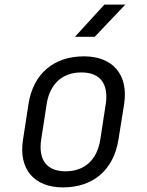

<svg xmlns="http://www.w3.org/2000/svg" viewBox="-20 -805 640 835"><path d="M306 -645H392L525 -785H434ZM254 10C386 10 474 -67 495 -197L520 -353C539 -480 471 -560 345 -560C213 -560 124 -483 104 -353L80 -197C60 -70 128 10 254 10ZM265 -60C184 -60 146 -109 159 -197L183 -353C197 -441 252 -490 334 -490C415 -490 453 -441 440 -353L416 -197C402 -109 347 -60 265 -60Z"/></svg>

Font: JetBrains Mono Light
Style: Italic
Weight: 336
Italic angle: -9°
Monospace: yes
Designer: Philipp Nurullin, Konstantin Bulenkov
Foundry: JetBrains
Version: Version 2.305